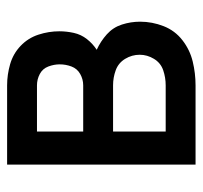

<svg xmlns="http://www.w3.org/2000/svg" viewBox="-35 -535 570 540"><g transform="rotate(-90 250.0 -265.0)"><path d="M57 0H280Q314 0 347 -8Q380 -16 407 -37Q434 -58 446.5 -90Q459 -122 459 -156Q459 -182 451 -207Q443 -232 423.5 -249.5Q404 -267 380 -278Q397 -289 410 -305.5Q423 -322 427.5 -342.5Q432 -363 432 -383Q432 -413 422.5 -442Q413 -471 391 -492Q369 -513 339.5 -521.5Q310 -530 280 -530H57ZM280 -316H150V-446H280Q297 -446 312 -438Q327 -430 333 -414Q339 -398 339 -382Q339 -365 333 -349Q327 -333 312 -324.5Q297 -316 280 -316ZM150 -84V-232H280Q302 -232 322.5 -224.5Q343 -217 354.5 -198Q366 -179 366 -157Q366 -136 354.5 -117Q343 -98 322.5 -91Q302 -84 280 -84Z"/></g></svg>

Font: Iosevka SS08 Medium
Style: Regular
Weight: 500
Monospace: yes
Designer: Belleve Invis
Foundry: Belleve Invis
Version: Version 3.4.3; ttfautohint (v1.8.3)